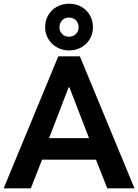

<svg xmlns="http://www.w3.org/2000/svg" viewBox="-21 -1027 753 1047"><path d="M296.9 -719.7H414.6L712.4 0H564L502.4 -156.2H208.5L147 0H-1ZM225.1 -878.4Q225.1 -915 242.2 -944.3Q259.3 -973.6 289.3 -990.2Q319.3 -1006.8 356 -1006.8Q393.1 -1006.8 422.6 -990.2Q452.1 -973.6 469 -944.3Q485.8 -915 485.8 -878.4Q485.8 -843.3 469 -814.5Q452.1 -785.6 422.4 -768.8Q392.6 -752 356 -752Q319.3 -752 289.6 -768.8Q259.8 -785.6 242.4 -814.5Q225.1 -843.3 225.1 -878.4ZM407.7 -878.4Q407.7 -901.4 393.1 -916.3Q378.4 -931.2 355.5 -931.2Q332.5 -931.2 317.9 -916.3Q303.2 -901.4 303.2 -878.4Q303.2 -856 318.1 -841.3Q333 -826.7 355.5 -826.7Q377.9 -826.7 392.8 -841.3Q407.7 -856 407.7 -878.4ZM464.4 -273.9 357.4 -551.3H353.5L246.6 -273.9Z"/></svg>

Font: Reddit Sans
Style: Bold
Weight: 700
Designer: Stephen Hutchings
Foundry: Reddit
Version: Version 1.013